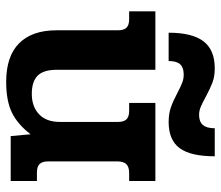

<svg xmlns="http://www.w3.org/2000/svg" viewBox="-68 -650 732 637"><g transform="rotate(90 298.5 -331.0)"><path d="M206 -677Q233 -677 253 -669.5Q273 -662 301 -647Q321 -636 334 -630.5Q347 -625 361 -625Q383 -625 394 -637.5Q405 -650 405 -677H498Q498 -597 471 -560.5Q444 -524 384 -524Q357 -524 335.5 -531.5Q314 -539 288 -553Q267 -564 254 -569Q241 -574 227 -574Q204 -574 193 -562.5Q182 -551 182 -524H88Q88 -602 116.5 -639.5Q145 -677 206 -677ZM80 -152V-356Q80 -375 71.5 -384Q63 -393 43 -393H17V-480H211V-153Q211 -109 230.5 -89.5Q250 -70 291 -70Q333 -70 358.5 -94Q384 -118 384 -163V-356Q384 -375 375.5 -384Q367 -393 347 -393H321V-480H580V-393H554Q533 -393 524 -383.5Q515 -374 515 -354V-124Q515 -105 523.5 -96Q532 -87 552 -87H580V0H431L425 -66Q392 -23 353 -4Q314 15 251 15Q166 15 123 -28Q80 -71 80 -152Z"/></g></svg>

Font: Pridi Medium
Style: Regular
Weight: 500
Designer: Katatrad Team
Foundry: CadsonDemak
Version: Version 1.001